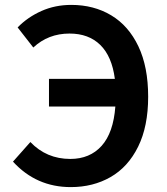

<svg xmlns="http://www.w3.org/2000/svg" viewBox="-20 -751 682 784"><path d="M33 -91 104 -171Q170 -102 267 -102Q347 -102 395 -155.5Q443 -209 451 -316H180V-429H449Q437 -521 389.5 -567.5Q342 -614 264 -614Q177 -614 116 -557L52 -639Q93 -681 149 -706Q205 -731 271 -731Q363 -731 434 -688.5Q505 -646 545 -562Q585 -478 585 -356Q585 -235 544 -152Q503 -69 431.5 -28Q360 13 269 13Q128 13 33 -91Z"/></svg>

Font: Nebula Sans Semibold
Style: Regular
Weight: 600
Designer: Paul D. Hunt for Adobe (as Source Sans)
Foundry: Nebula Entertainment & Broadcasting LLC
Version: Version 1.010